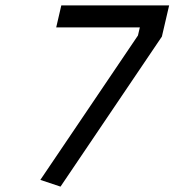

<svg xmlns="http://www.w3.org/2000/svg" viewBox="-20 -680 649 714"><path d="M208 -660H609L582 -544L205 14L130 -11L493 -548L500 -578H189Z"/></svg>

Font: Panefresco 500wt
Style: Italic
Weight: 700
Foundry: Campivisivi & Chank Co
Version: Version 1.000